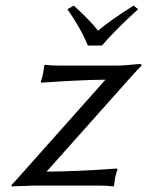

<svg xmlns="http://www.w3.org/2000/svg" viewBox="-20 -664 526 687"><path d="M294.4 -501Q269 -563 221.2 -630.9L243.7 -644Q303.2 -590.8 330.6 -554.2Q377.4 -593.3 458 -644L474.1 -630.9Q390.6 -555.2 344.7 -501ZM146.5 -49.8Q200.7 -50.3 263.7 -53Q326.7 -55.7 362.8 -58.6L398.9 -61L400.4 -58.1Q395 -42 391.6 -26.9Q391.1 -23.4 388.2 0L385.3 2.9Q362.8 0 330.1 0H104L22.5 2.9L20.5 -1.5Q28.8 -9.3 48.8 -32.2L357.4 -378.9Q306.2 -378.4 248.8 -375.5Q191.4 -372.6 159.2 -370.1L127.4 -368.2L126 -371.1Q131.3 -387.2 134.3 -401.9Q134.8 -405.3 138.2 -429.2L140.6 -432.1Q163.1 -429.2 196.3 -429.2H400.4Q420.9 -429.2 468.3 -434.1Q480.5 -435.5 482.4 -435.1Q486.8 -433.1 486.3 -429.2Q476.1 -419.4 447.3 -387.2Z"/></svg>

Font: Linux Biolinum Slanted O
Style: Slanted
Weight: 400
Designer: Philipp H. Poll
Foundry: Philipp H. Poll
Version: Version 1.0.4